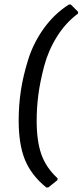

<svg xmlns="http://www.w3.org/2000/svg" viewBox="-20 -682 363 843"><path d="M291 -662 323 -630 322 -622Q268 -582 230 -521Q192 -460 174 -392Q156 -324 148.5 -266.5Q141 -209 141 -152Q141 -63 161.5 -4.5Q182 54 233 101L232 109L192 141H183Q117 87 89.5 19.5Q62 -48 62 -153Q62 -219 71.5 -283Q81 -347 103.5 -419.5Q126 -492 171.5 -556Q217 -620 282 -662Z"/></svg>

Font: Alegreya Sans SC Medium
Style: Italic
Weight: 500
Italic angle: -7°
Designer: Juan Pablo del Peral
Foundry: Huerta Tipografica
Version: Version 2.007